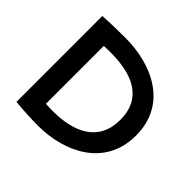

<svg xmlns="http://www.w3.org/2000/svg" viewBox="-168 -901 1107 1107"><g transform="rotate(45 385.0 -347.5)"><path d="M85 -700V0C125 6 230 10 270 10C479 10 710 -91 710 -350C710 -609 479 -705 270 -705C239 -705 144 -704 85 -700ZM213 -112V-584C235 -585 253 -585 270 -585C440 -585 582 -530 582 -350C582 -170 440 -110 270 -110C252 -110 232 -111 213 -112Z"/></g></svg>

Font: KT Kiyosuna Sans Bold
Style: Regular
Weight: 700
Designer: [Zen Kaku Gothic] Yoshimichi Ohira
Version: Version 1.010;Glyphs 3.1.2 (3151)